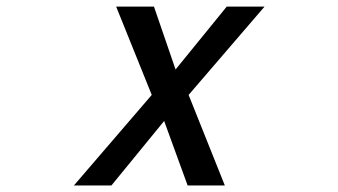

<svg xmlns="http://www.w3.org/2000/svg" viewBox="-20 -570 1040 590"><path d="M453.1 -549.8 519.5 -356.4 676.8 -549.8H793L559.6 -278.3L670.9 0H556.6L484.4 -198.2L322.3 0H207L446.3 -278.3L336.9 -549.8Z"/></svg>

Font: RobotoJAA
Style: Medium
Weight: 500
Version: Version 2.05; 2016-11-05